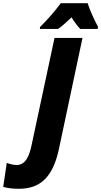

<svg xmlns="http://www.w3.org/2000/svg" viewBox="-179 -950 630 1194"><path d="M70 -782 69 -770H182C207 -787 234 -812 266 -842C282 -815 304 -787 320 -770H428L431 -783C408 -824 379 -889 366 -930H199C161 -879 114 -825 70 -782ZM-62 224C69 224 150 155 188 -26L334 -714H160L18 -50C5 14 -18 76 -74 76C-97 76 -116 71 -137 63L-159 212C-132 220 -101 224 -62 224Z"/></svg>

Font: Noto Sans Condensed Black
Style: Italic
Weight: 900
Width: 3
Italic angle: -12°
Designer: Monotype Design Team
Foundry: Monotype Imaging Inc.
Version: Version 2.013